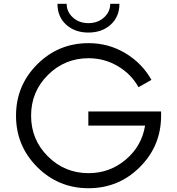

<svg xmlns="http://www.w3.org/2000/svg" viewBox="-20 -989 939 1019"><path d="M448.8 -816.2Q377.5 -816.2 331.2 -858.1Q285 -900 285 -968.8H333.8Q333.8 -926.2 366.9 -896.2Q400 -866.2 448.8 -866.2Q498.8 -866.2 531.9 -896.2Q565 -926.2 565 -968.8H613.8Q613.8 -900 567.5 -858.1Q521.2 -816.2 448.8 -816.2ZM448.8 -397.5H835V-375Q835 -215 722.5 -102.5Q610 10 450 10Q290 10 177.5 -102.5Q65 -215 65 -375Q65 -535 177.5 -647.5Q290 -760 450 -760Q556.2 -760 645 -706.9Q733.8 -653.8 783.8 -565L715 -526.2Q676.2 -596.2 605 -638.1Q533.8 -680 450 -680Q323.8 -680 234.4 -591.2Q145 -502.5 145 -375Q145 -247.5 234.4 -158.8Q323.8 -70 450 -70Q562.5 -70 647.5 -141.9Q732.5 -213.8 750 -322.5H448.8Z"/></svg>

Font: Now Alt
Style: Regular
Weight: 400
Designer: Alfredo Marco Pradil
Foundry: Alfredo Marco Pradil
Version: Version 1.002;PS 001.002;hotconv 1.0.88;makeotf.lib2.5.64775